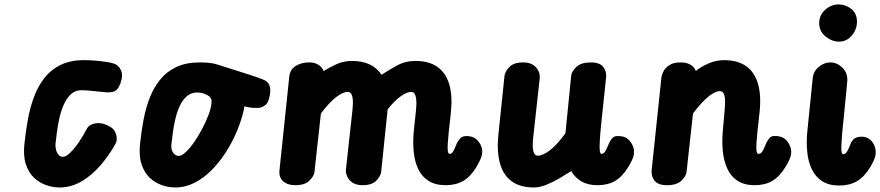

<svg xmlns="http://www.w3.org/2000/svg" viewBox="-20 -816 3879 846"><path d="M242.5 10Q214 10 184.2 0Q154.5 -10 130.2 -32.5Q106 -55 93.8 -92.8Q81.5 -130.5 88 -186Q93.5 -238 103 -290.2Q112.5 -342.5 130 -389.5Q147.5 -436.5 176 -472.8Q204.5 -509 247.2 -530Q290 -551 350.5 -551Q374.5 -551 401 -548.8Q427.5 -546.5 449.8 -543Q472 -539.5 483 -535.5Q502 -529 512.8 -506.8Q523.5 -484.5 510.5 -448.5Q499 -416.5 478.8 -411.8Q458.5 -407 435 -410.5Q409.5 -413.5 380.5 -416Q351.5 -418.5 339 -418.5Q311.5 -418.5 292.8 -401.2Q274 -384 261.5 -356Q249 -328 241.8 -296Q234.5 -264 230.8 -233.8Q227 -203.5 224.5 -182Q223.5 -168 227.2 -154.8Q231 -141.5 238.8 -133.2Q246.5 -125 257 -125Q270.5 -125 289 -142.8Q307.5 -160.5 327 -189Q346.5 -217.5 363.5 -250Q373.5 -267.5 400.2 -272.5Q427 -277.5 457 -262Q477.5 -252.5 485.8 -237.2Q494 -222 494.2 -207.2Q494.5 -192.5 489.5 -184Q462.5 -134 424.5 -89.5Q386.5 -45 340.5 -17.5Q294.5 10 242.5 10Z M752 10Q723.5 10 693.8 0Q664 -10 640 -32.5Q616 -55 603.5 -92.8Q591 -130.5 597.5 -186Q603 -238.5 612.8 -289.8Q622.5 -341 640.2 -386.2Q658 -431.5 686.5 -466.2Q715 -501 757.5 -521Q800 -541 860 -541Q880.5 -541 900 -539.2Q919.5 -537.5 937 -532L1080 -486.5Q1118.5 -474.5 1142.2 -464.2Q1166 -454 1170 -429.5Q1172.5 -415 1167.8 -391Q1163 -367 1153 -356.5Q1137 -340.5 1113.2 -340.2Q1089.5 -340 1067.5 -345L1057 -347.5Q1056 -340.5 1054.5 -333.2Q1053 -326 1051 -318.5Q1041 -278 1021.8 -233Q1002.5 -188 975 -145Q947.5 -102 912.8 -66.8Q878 -31.5 837.5 -10.8Q797 10 752 10ZM735.5 -182Q733.5 -168 737 -155.8Q740.5 -143.5 748.8 -136.2Q757 -129 768 -129Q780.5 -129 798.2 -145.5Q816 -162 834.8 -188.8Q853.5 -215.5 870.2 -247Q887 -278.5 898.5 -309Q910 -339.5 912 -363Q915 -385.5 893.5 -397Q872 -408.5 850 -408.5Q822.5 -408.5 803.5 -392.2Q784.5 -376 772.2 -349.5Q760 -323 752.8 -292.5Q745.5 -262 741.8 -232.8Q738 -203.5 735.5 -182Z M1280.5 0Q1247.5 0 1227.8 -17.2Q1208 -34.5 1211.5 -66.5L1254.5 -477.5Q1258 -510.5 1283.2 -525.8Q1308.5 -541 1342 -541Q1365.5 -541 1381.5 -531.5Q1397.5 -522 1405 -505L1406 -503Q1432.5 -519.5 1463.5 -533.5Q1494.5 -547.5 1530.5 -547.5Q1576.5 -547.5 1609 -532Q1641.5 -516.5 1661 -486.5Q1691 -506 1728.2 -526.8Q1765.5 -547.5 1810 -547.5Q1870.5 -547.5 1907.8 -521Q1945 -494.5 1959.8 -443.5Q1974.5 -392.5 1966.5 -318.5L1957 -231.5Q1954 -203 1953 -184.5Q1952 -166 1952.8 -156Q1953.5 -146 1955.5 -142Q1957.5 -138 1961 -138Q1971 -138 1977.5 -149.8Q1984 -161.5 1989.2 -175.5Q1994.5 -189.5 1999 -195L2006.5 -204.5Q2015 -215 2029.5 -216.2Q2044 -217.5 2058.5 -213.5Q2074.5 -208.5 2086.2 -195Q2098 -181.5 2103 -164Q2107 -150 2103 -132Q2099 -114 2079.5 -80.5Q2054 -38 2021.5 -19Q1989 0 1944 0Q1898.5 0 1868.5 -19Q1838.5 -38 1822.8 -71.2Q1807 -104.5 1802.8 -148Q1798.5 -191.5 1803.5 -240.5L1813 -330.5Q1814.5 -345 1814.8 -359.2Q1815 -373.5 1813 -385.2Q1811 -397 1806 -404Q1801 -411 1792 -411Q1773 -411 1746 -392Q1719 -373 1688 -334L1659.5 -58.5Q1657.5 -41 1638.5 -20.5Q1619.5 0 1577.5 0Q1540.5 0 1521 -21.8Q1501.5 -43.5 1504.5 -71.5L1533 -330.5Q1534.5 -345 1535 -359.2Q1535.5 -373.5 1533.5 -385.2Q1531.5 -397 1526.5 -404Q1521.5 -411 1512.5 -411Q1491 -411 1460.5 -387.5Q1430 -364 1394 -316L1365.5 -57Q1363.5 -40.5 1343.5 -20.2Q1323.5 0 1280.5 0Z M2332 10Q2271.5 10 2234.2 -17.5Q2197 -45 2182.8 -97Q2168.5 -149 2176 -222.5L2203 -482.5Q2205 -499.5 2224 -520.2Q2243 -541 2285 -541Q2322 -541 2341.5 -519.5Q2361 -498 2358 -469.5L2329.5 -211Q2327.5 -191.5 2327.5 -172.8Q2327.5 -154 2332.8 -142Q2338 -130 2350 -130Q2372 -130 2403.5 -154.2Q2435 -178.5 2471.5 -229L2497 -484Q2499 -501.5 2519.8 -521.2Q2540.5 -541 2583 -541Q2623 -541 2638.2 -521Q2653.5 -501 2650.5 -473.5L2630 -279.5Q2624.5 -225.5 2622.8 -194.8Q2621 -164 2623 -151Q2625 -138 2630 -138Q2640 -138 2647 -149.5Q2654 -161 2659.2 -174.8Q2664.5 -188.5 2669 -195L2675.5 -204.5Q2683 -215.5 2698 -216.5Q2713 -217.5 2727.5 -213.5Q2743.5 -208.5 2755 -195Q2766.5 -181.5 2771.5 -164Q2775.5 -150 2772.2 -132Q2769 -114 2748.5 -80.5Q2723 -38 2690.5 -19Q2658 0 2613 0Q2570.5 0 2542.2 -16.5Q2514 -33 2497 -62Q2475.5 -48.5 2447 -31.5Q2418.5 -14.5 2388.5 -2.2Q2358.5 10 2332 10Z M2919 0Q2879.5 0 2864 -20Q2848.5 -40 2851.5 -67.5L2894.5 -476Q2895.5 -485.5 2903 -500.8Q2910.5 -516 2928.5 -528.5Q2946.5 -541 2979 -541Q3004.5 -541 3021.5 -531.5Q3038.5 -522 3045.5 -504.5L3046 -503Q3065 -520 3099.8 -535.5Q3134.5 -551 3170 -551Q3230.5 -551 3268 -524.2Q3305.5 -497.5 3320.2 -445.8Q3335 -394 3326.5 -318.5L3318.5 -246Q3315 -213 3313.5 -191.8Q3312 -170.5 3312.8 -158.8Q3313.5 -147 3316 -142.5Q3318.5 -138 3322.5 -138Q3332.5 -138 3339.5 -149.5Q3346.5 -161 3351.8 -174.8Q3357 -188.5 3361.5 -195L3368 -204.5Q3375.5 -216 3390.5 -216.8Q3405.5 -217.5 3420 -213.5Q3436 -208.5 3447.5 -195Q3459 -181.5 3464 -164Q3468 -150 3464.8 -132Q3461.5 -114 3441 -80.5Q3415.5 -38 3383 -19Q3350.5 0 3305.5 0Q3259.5 0 3230 -19.2Q3200.5 -38.5 3185 -72Q3169.5 -105.5 3165 -149Q3160.5 -192.5 3165 -240.5L3173 -330.5Q3175 -352 3174.8 -371Q3174.5 -390 3169.5 -402.2Q3164.5 -414.5 3152 -414.5Q3130.5 -414.5 3100 -389.2Q3069.5 -364 3033.5 -316L3005 -57Q3003 -40 2982.5 -20Q2962 0 2919 0Z M3561 -471Q3564 -502 3587.8 -521.5Q3611.5 -541 3639 -541Q3668.5 -541 3692.8 -516.8Q3717 -492.5 3713 -454L3700 -320Q3694 -267 3691 -231.5Q3688 -196 3687.2 -175Q3686.5 -154 3688.5 -145.2Q3690.5 -136.5 3695 -136.5Q3705.5 -136.5 3712.5 -148.5Q3719.5 -160.5 3724.5 -174.2Q3729.5 -188 3734 -194L3741.5 -203Q3751.5 -211 3765.2 -213Q3779 -215 3792.5 -212Q3809 -207 3821 -193.5Q3833 -180 3836.5 -162.5Q3840.5 -148 3837.2 -130.2Q3834 -112.5 3814.5 -79.5Q3788.5 -36.5 3755.8 -17.5Q3723 1.5 3678 1.5Q3632 1.5 3602.5 -17.8Q3573 -37 3557 -70.2Q3541 -103.5 3536.8 -147.2Q3532.5 -191 3537.5 -239.5ZM3676.5 -632.5Q3645.5 -632.5 3617.5 -655.5Q3589.5 -678.5 3589.5 -714.5Q3589.5 -748.5 3615.5 -772.5Q3641.5 -796.5 3675.5 -796.5Q3705.5 -796.5 3730.8 -776.8Q3756 -757 3756 -721Q3756 -686 3733.2 -659.2Q3710.5 -632.5 3676.5 -632.5Z"/></svg>

Font: Edu NSW ACT Hand Pre
Style: Regular
Weight: 400
Designer: Tina and Corey Anderson, Eben Sorkin, Mirko Velimirovic
Foundry: Sorkin Type Co.
Version: Version 2.000